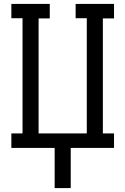

<svg xmlns="http://www.w3.org/2000/svg" viewBox="-20 -755 640 980"><path d="M259 205V0H38V-74H95V-662H38V-735H234V-661H177V-74H423V-662H366V-735H562V-661H505V-74H562V0H341V205Z"/></svg>

Font: Iosevka Curly Slab Extended
Style: Regular
Weight: 400
Width: 7
Monospace: yes
Designer: Belleve Invis
Foundry: Belleve Invis
Version: Version 11.1.0; ttfautohint (v1.8.3)